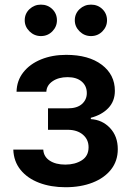

<svg xmlns="http://www.w3.org/2000/svg" viewBox="-20 -786 557 817"><path d="M36.6 -149.5H164.1Q165.8 -119.3 191.4 -102.5Q217 -85.6 257.8 -85.6Q299.4 -85.6 328.1 -103.9Q356.9 -122.2 356.9 -159.4Q356.9 -192.5 332.6 -213.1Q308.2 -233.7 267.8 -233.7H184.3V-324.9H267.8Q307.9 -324.9 328.7 -343.4Q349.4 -361.9 349.4 -389.9Q349.4 -420.5 327.6 -439.1Q305.8 -457.7 267.8 -457.7Q229 -457.7 203.7 -440.3Q178.3 -422.9 177.2 -395.6H50.4Q51.5 -443.2 79.4 -478.5Q107.2 -513.8 154.7 -533.2Q202.1 -552.6 261.7 -552.6Q357.2 -552.6 413 -510.5Q468.8 -468.4 468.8 -399.5Q468.8 -355.5 441.1 -326.3Q413.4 -297.2 366.5 -284.8V-279.1Q415.1 -276.3 448.2 -241.3Q481.2 -206.3 481.2 -151.3Q481.2 -101.2 452.6 -64.8Q424 -28.4 373.8 -8.9Q323.5 10.7 258.9 10.7Q196 10.7 146.3 -8.3Q96.6 -27.3 67.5 -63.2Q38.4 -99.1 36.6 -149.5ZM154.1 -632.5Q126.1 -632.5 105.6 -652.5Q85.2 -672.6 85.2 -699.6Q85.2 -728 105.6 -747.2Q126.1 -766.3 154.1 -766.3Q182.9 -766.3 202.6 -747.2Q222.3 -728 222.3 -699.6Q222.3 -672.6 202.6 -652.5Q182.9 -632.5 154.1 -632.5ZM367.2 -632.5Q339.1 -632.5 318.7 -652.5Q298.3 -672.6 298.3 -699.6Q298.3 -728 318.7 -747.2Q339.1 -766.3 367.2 -766.3Q396 -766.3 415.7 -747.2Q435.4 -728 435.4 -699.6Q435.4 -672.6 415.7 -652.5Q396 -632.5 367.2 -632.5Z"/></svg>

Font: Inter UI Semi Bold
Style: Regular
Weight: 600
Designer: Rasmus Andersson
Foundry: rsms
Version: 3.2;8d6f07862